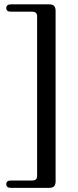

<svg xmlns="http://www.w3.org/2000/svg" viewBox="-20 -758 365 903"><path d="M154.5 69V-681.5Q154.5 -692.5 148.5 -697.8Q142.5 -703 130.5 -703H30.5Q9.5 -703 9.5 -720.5Q9.5 -728.5 14.8 -733Q20 -737.5 30.5 -737.5H211.5Q227.5 -737.5 234.5 -730Q241.5 -722.5 241.5 -706.5V94.5Q241.5 110.5 234.5 118Q227.5 125.5 211.5 125.5H30.5Q20 125.5 14.8 121Q9.5 116.5 9.5 108.5Q9.5 91 30.5 91H130.5Q142.5 91 148.5 86Q154.5 81 154.5 69Z"/></svg>

Font: Fraunces 36pt
Style: Regular
Weight: 400
Version: Version 1.000;[b76b70a41]